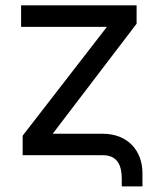

<svg xmlns="http://www.w3.org/2000/svg" viewBox="-20 -565 580 699"><path d="M423.3 113.6H498.6V65.3C498.6 -15.6 446 -78.1 353.7 -78.1H171.9L477.3 -478.7V-545.5H56.8V-467.3H369.3L62.5 -71V0H353.7C410.5 0 423.3 41.2 423.3 86.6Z"/></svg>

Font: Karasuma Gothic
Style: Regular
Weight: 400
Designer: Rasmus Andersson, Ryoko Nishizuka
Foundry: Genbu
Version: Version 1.00